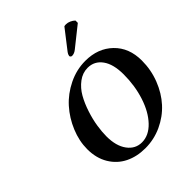

<svg xmlns="http://www.w3.org/2000/svg" viewBox="-246 -1065 1229 1229"><g transform="rotate(-45 368.5 -450.5)"><path d="M232.9 -220.2Q232.9 -133.3 270.3 -82.8Q307.6 -32.2 367.2 -32.2Q429.2 -32.2 481.2 -86.4Q533.2 -140.6 562.5 -230.5Q591.8 -320.3 591.8 -422.9Q591.8 -515.6 555.4 -565.9Q519 -616.2 458 -616.2Q412.1 -616.2 373 -586.9Q334 -557.6 308.8 -513.2Q283.7 -468.8 265.9 -414.1Q248 -359.4 240.5 -309.8Q232.9 -260.3 232.9 -220.2ZM87.9 -249Q87.9 -323.2 118.7 -397.2Q149.4 -471.2 200.9 -528.8Q252.4 -586.4 325.9 -622.3Q399.4 -658.2 479 -658.2Q592.8 -658.2 664.8 -588.6Q736.8 -519 736.8 -403.8Q736.8 -319.3 707 -242.9Q677.2 -166.5 626.7 -111.1Q576.2 -55.7 505.4 -22.9Q434.6 9.8 356 9.8Q279.3 9.8 219.2 -20Q159.2 -49.8 123.5 -109.1Q87.9 -168.5 87.9 -249ZM439 -777.8 541 -909.2Q546.9 -911.1 557.1 -911.1Q572.8 -911.1 589.4 -903.6Q606 -896 617.2 -884.8V-863.8L481.9 -755.9Q462.4 -740.2 441.9 -740.2Q436 -740.2 431.6 -744.9Q427.2 -749.5 428.2 -753.9Q430.2 -766.6 439 -777.8Z"/></g></svg>

Font: Common Serif
Style: Bold Italic
Weight: 700
Italic angle: -12°
Designer: Philipp H. Poll, Khaled Hosny
Foundry: Stefan Peev, Context Ltd.
Version: Version 1.026